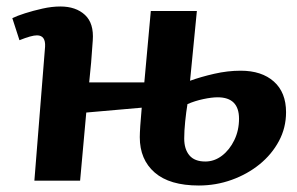

<svg xmlns="http://www.w3.org/2000/svg" viewBox="-20 -557 916 592"><path d="M587 -523 566 -308Q599 -320 640.5 -329.5Q682 -339 722 -339Q787 -339 824.5 -305.5Q862 -272 862 -211Q862 -163 840 -122Q818 -81 780.5 -50.5Q743 -20 694.5 -2.5Q646 15 593 15Q503 15 457 -25Q411 -65 411 -134Q411 -145 412.5 -169Q414 -193 417 -225L246 -210L227 0H86L119 -413Q121 -448 94 -448Q77 -448 40 -433L18 -501Q32 -508 57 -516Q82 -524 111 -530.5Q140 -537 166 -537Q214 -537 242 -511Q270 -485 266 -432Q264 -399 261 -364.5Q258 -330 255 -303H425L445 -523ZM558 -236Q554 -212 551 -182.5Q548 -153 548 -130Q548 -97 564 -78Q580 -59 613 -59Q641 -59 664.5 -77Q688 -95 702.5 -125Q717 -155 717 -191Q717 -257 651 -257Q633 -257 607 -251.5Q581 -246 558 -236Z"/></svg>

Font: Literata 7pt
Style: Bold Italic
Weight: 700
Italic angle: -2°
Designer: Latin by Veronika Burian and Jose Scaglione. Greek by Irene Vlachou. Cyrillic by Vera Evstafieva
Foundry: TypeTogether
Version: Version 3.002